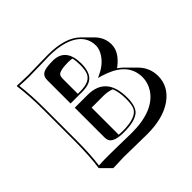

<svg xmlns="http://www.w3.org/2000/svg" viewBox="-172 -831 1074 1074"><g transform="rotate(-45 365.5 -294.0)"><path d="M177.2 -645Q213.4 -645 280.8 -647Q324.2 -647.9 338.9 -647.9Q474.6 -647.5 535.6 -587.4L592.3 -530.8Q631.3 -490.7 631.3 -436.5Q631.3 -377.9 566.4 -327.1Q562 -323.7 558.1 -320.8Q574.7 -309.1 587.4 -296.9L644 -240.2Q690.4 -192.9 690.4 -127.4Q690.4 -45.4 617.2 7.3Q543 59.6 417.5 59.6Q370.6 59.6 315.4 58.1Q268.1 56.6 233.4 56.6L148.4 59.6L91.8 2.9L90.8 0Q102.5 -81.5 103 -200.2V-444.8Q103 -559.6 90.8 -645L92.8 -647.9Q94.2 -647.9 177.2 -645ZM419.9 -535.6Q407.2 -538.1 392.6 -538.6Q317.9 -538.6 306.2 -518.1Q301.8 -508.8 301.8 -493.7V-375H323.2Q399.9 -375 417.5 -420.4Q425.8 -442.9 425.8 -481Q425.8 -513.2 419.9 -535.6ZM458 -254.4Q430.7 -265.6 394.5 -265.6H301.8V-51.3Q315.4 -50.3 332 -49.8Q440.4 -49.8 463.4 -97.2Q473.1 -118.7 473.1 -165Q472.7 -220.2 458 -254.4ZM176.8 -634.8Q148.4 -634.8 102.1 -637.7Q112.8 -553.2 112.8 -444.8V-200.2Q112.8 -87.4 102.1 -7.8Q148.4 -10.3 176.8 -9.8Q210.9 -9.8 258.8 -8.8Q314.9 -7.3 360.8 -6.8Q535.6 -6.8 599.1 -102.5Q623.5 -140.6 624 -184.1Q624 -292 499 -340.3Q484.4 -346.2 469.2 -350.6L444.3 -357.4L467.8 -369.1Q526.4 -397.9 552.7 -448.2Q564.5 -471.7 564.9 -493.2Q564.9 -571.3 487.3 -609.9Q430.2 -637.7 338.9 -638.2Q324.2 -638.2 281.2 -636.7Q213.4 -634.8 176.8 -634.8ZM234.9 -332H337.9Q482.4 -330.6 482.9 -165Q482.9 -95.7 453.6 -69.8Q418.5 -40 332 -40Q250 -40 237.8 -76.7Q234.9 -85.9 234.9 -97.2ZM234.9 -549.8Q234.9 -587.9 268.1 -598.1Q291.5 -605 335.9 -605Q435.1 -603 436 -481Q436 -396.5 385.3 -375Q360.4 -364.7 323.2 -365.2H234.9Z"/></g></svg>

Font: Linux Biolinum Shadow O
Style: Bold
Weight: 700
Designer: Philipp H. Poll
Foundry: Philipp H. Poll
Version: Version 0.9.2